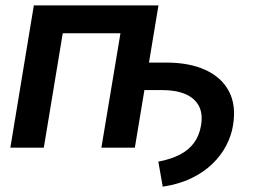

<svg xmlns="http://www.w3.org/2000/svg" viewBox="-20 -556 967 723"><path d="M592.8 147 576.2 52.7Q624 43.5 657.5 26.1Q690.9 8.8 710.7 -18.3Q730.5 -45.4 736.8 -82.5Q744.6 -127 729 -156.7Q713.4 -186.5 678 -201.7Q642.6 -216.8 590.3 -216.8H477.5L494.6 -320.3H607.4Q692.9 -320.3 753.4 -292.7Q814 -265.1 842 -212.4Q870.1 -159.7 857.4 -83.5Q851.1 -44.9 831.8 -7.8Q812.5 29.3 779.8 61Q747.1 92.8 700.4 115.2Q653.8 137.7 592.8 147ZM576.7 -535.6 487.8 0H361.8L433.6 -430.7H216.3L145 0H19L107.4 -535.6Z"/></svg>

Font: Inter 20pt SemiBold
Style: Italic
Weight: 600
Italic angle: -9.3988°
Version: Version 4.001;git-66647c0bb